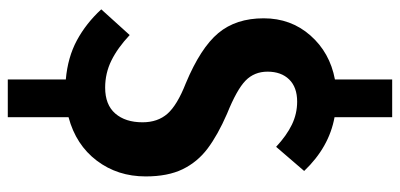

<svg xmlns="http://www.w3.org/2000/svg" viewBox="-287 -581 1027 493"><g transform="rotate(90 226.5 -334.5)"><path d="M281 3V159H184V10Q127 5 83.5 -18.5Q40 -42 4 -81L70 -154Q103 -123 135.5 -107Q168 -91 205 -91Q249 -91 271.5 -117Q294 -143 294 -187Q294 -226 272 -251Q250 -276 194 -298Q103 -336 65 -381.5Q27 -427 27 -498Q27 -568 71 -618Q115 -668 184 -681V-828H281V-680Q358 -666 419 -602L357 -530Q328 -557 300 -570.5Q272 -584 241 -584Q204 -584 184 -563.5Q164 -543 164 -508Q164 -474 187 -451.5Q210 -429 272 -404Q327 -380 361.5 -354Q396 -328 414.5 -290Q433 -252 433 -195Q433 -123 392.5 -69.5Q352 -16 281 3Z"/></g></svg>

Font: Fira Sans Compressed SemiBold
Style: Regular
Weight: 600
Width: 1
Designer: bBox Type GmbH & Carrois Corporate GbR & Edenspiekermann AG
Foundry: bBox Type GmbH & Carrois Corporate GbR & Edenspiekermann AG
Version: Version 4.301